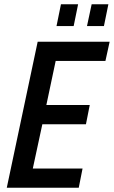

<svg xmlns="http://www.w3.org/2000/svg" viewBox="-20 -887 538 907"><path d="M158 -690H498L478 -599H243L199 -391H404L386 -300H180L135 -91H370L352 0H12ZM268 -867H349L328 -764H247ZM413 -867H492L471 -764H391Z"/></svg>

Font: Decalotype Medium Italic
Style: Regular
Weight: 500
Italic angle: -12°
Designer: Alfredo Marco Pradil
Foundry: Alfredo Marco Pradil
Version: Version 1.0